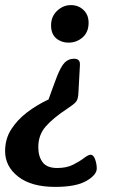

<svg xmlns="http://www.w3.org/2000/svg" viewBox="-45 -511 458 752"><path d="M-25 81Q-25 33 -1 -4.5Q23 -42 60.5 -70.5Q98 -99 140 -119Q182 -139 218 -153L134 -90Q161 -167 177 -208.5Q193 -250 208 -265.5Q223 -281 245 -281Q257 -281 263 -275Q269 -269 268 -255L262 -145Q261 -122 252.5 -112Q244 -102 218 -85Q162 -48 133.5 -15Q105 18 105 65Q105 102 122 124.5Q139 147 179 147Q216 147 241.5 134Q267 121 284 108Q301 95 310 95Q321 95 327.5 113Q334 131 334 149Q334 174 293.5 197.5Q253 221 171 221Q78 221 26.5 181Q-25 141 -25 81ZM233 -491Q262 -491 282 -472Q302 -453 302 -422Q302 -385 278.5 -364.5Q255 -344 223 -344Q195 -344 175 -361Q155 -378 155 -412Q155 -446 178.5 -468.5Q202 -491 233 -491Z"/></svg>

Font: Alkatra
Style: Regular
Weight: 400
Designer: Suman Bhandary
Version: Version 1.100;gftools[0.9.22]